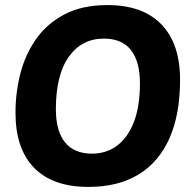

<svg xmlns="http://www.w3.org/2000/svg" viewBox="-20 -728 771 756"><path d="M403 -708Q542 -708 615.5 -632Q689 -556 689 -414Q689 -278 647.5 -184Q606 -90 525.5 -41Q445 8 328 8Q188 8 114.5 -67Q41 -142 41 -284Q41 -364 60.5 -439.5Q80 -515 123 -575.5Q166 -636 235 -672Q304 -708 403 -708ZM389 -576Q302 -576 251 -504.5Q200 -433 200 -298Q200 -212 236 -167.5Q272 -123 342 -123Q399 -123 441.5 -155Q484 -187 507.5 -248.5Q531 -310 531 -400Q531 -486 495.5 -531Q460 -576 389 -576Z"/></svg>

Font: Asap VF Beta
Style: Italic
Weight: 400
Italic angle: -6°
Designer: Pablo Cosgaya
Foundry: Pablo Cosgaya
Version: Version 1.007